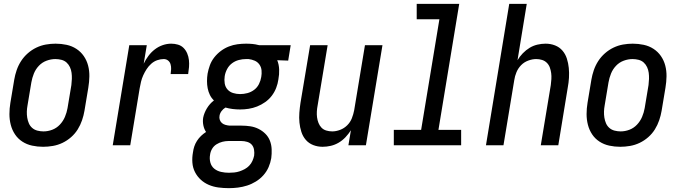

<svg xmlns="http://www.w3.org/2000/svg" viewBox="-20 -755 3540 998"><path d="M204 8Q175 8 147 2Q119 -4 96 -19Q73 -34 58 -56.5Q43 -79 36 -106Q29 -133 29 -162Q29 -191 34 -221L54 -341Q58 -365 66.5 -390Q75 -415 89.5 -437.5Q104 -460 124.5 -478Q145 -496 169 -507.5Q193 -519 218.5 -523.5Q244 -528 269 -528Q298 -528 326 -522Q354 -516 377 -501Q400 -486 415.5 -463.5Q431 -441 438 -414Q445 -387 444.5 -358Q444 -329 439 -299L419 -179Q415 -155 406.5 -130Q398 -105 384 -82.5Q370 -60 349.5 -42Q329 -24 305 -12.5Q281 -1 255 3.5Q229 8 204 8ZM206 -72Q229 -72 251.5 -80.5Q274 -89 291 -107Q308 -125 317.5 -147.5Q327 -170 331 -193L351 -313Q353 -329 353.5 -345Q354 -361 352 -376.5Q350 -392 343.5 -406Q337 -420 326 -430Q315 -440 299.5 -444Q284 -448 268 -448Q245 -448 222 -439.5Q199 -431 182 -413Q165 -395 156 -372.5Q147 -350 143 -327L123 -207Q120 -191 119.5 -175Q119 -159 121.5 -143.5Q124 -128 130 -114Q136 -100 147.5 -90Q159 -80 174.5 -76Q190 -72 206 -72Z M566 0 652 -520H743L727 -424Q737 -445 751.5 -464.5Q766 -484 785 -498.5Q804 -513 826 -520.5Q848 -528 870 -528Q888 -528 905 -523Q922 -518 934 -506Q946 -494 953 -477.5Q960 -461 962 -443Q964 -425 962.5 -406.5Q961 -388 958 -370H867Q869 -383 869.5 -396Q870 -409 866.5 -421Q863 -433 853.5 -440.5Q844 -448 831 -448Q814 -448 797 -442Q780 -436 766 -423.5Q752 -411 742 -395.5Q732 -380 724.5 -363.5Q717 -347 713 -330Q709 -313 706 -296L657 0Z M1170 223H1169Q1142 223 1115.5 219.5Q1089 216 1065.5 206Q1042 196 1023.5 179Q1005 162 993.5 139.5Q982 117 980 90.5Q978 64 983 37Q985 21 990 6Q995 -9 1004 -23Q1013 -37 1025 -48.5Q1037 -60 1051 -69Q1041 -84 1037 -103.5Q1033 -123 1036 -143Q1041 -168 1055.5 -192Q1070 -216 1092 -233Q1079 -245 1071 -261.5Q1063 -278 1059.5 -296Q1056 -314 1056 -333.5Q1056 -353 1059 -372Q1063 -394 1071 -416Q1079 -438 1094 -457Q1109 -476 1128.5 -490.5Q1148 -505 1170 -513.5Q1192 -522 1214.5 -525Q1237 -528 1259 -528Q1276 -528 1292 -526.5Q1308 -525 1323 -521L1328 -520H1491L1478 -440L1421 -442Q1430 -420 1431 -394Q1432 -368 1427 -342Q1424 -320 1415.5 -298Q1407 -276 1392.5 -257Q1378 -238 1358 -224Q1338 -210 1316.5 -201.5Q1295 -193 1272.5 -189.5Q1250 -186 1228 -186Q1208 -186 1188.5 -188.5Q1169 -191 1152 -196Q1140 -189 1131.5 -177.5Q1123 -166 1121 -153Q1119 -142 1122.5 -132Q1126 -122 1133.5 -115.5Q1141 -109 1151.5 -106Q1162 -103 1173 -102H1235Q1259 -102 1281.5 -98.5Q1304 -95 1324 -85Q1344 -75 1359.5 -59.5Q1375 -44 1383 -23.5Q1391 -3 1392 20.5Q1393 44 1390 67Q1386 91 1376 114Q1366 137 1349 156Q1332 175 1310 188.5Q1288 202 1264.5 209.5Q1241 217 1217 220Q1193 223 1170 223ZM1228 -266Q1247 -266 1266 -271Q1285 -276 1301 -288Q1317 -300 1326 -318Q1335 -336 1338 -355Q1341 -372 1339.5 -389Q1338 -406 1328.5 -419.5Q1319 -433 1304 -439.5Q1289 -446 1272 -448H1259Q1240 -448 1221 -443Q1202 -438 1186 -426Q1170 -414 1160.5 -396Q1151 -378 1148 -359Q1145 -340 1148 -321.5Q1151 -303 1162.5 -290Q1174 -277 1191.5 -271.5Q1209 -266 1228 -266ZM1170 143Q1184 143 1198 141.5Q1212 140 1225.5 135.5Q1239 131 1252 124Q1265 117 1275.5 106Q1286 95 1292 81.5Q1298 68 1301 54Q1303 39 1300.5 23.5Q1298 8 1289 -2.5Q1280 -13 1265 -17.5Q1250 -22 1235 -22H1167Q1152 -22 1136 -18Q1120 -14 1105.5 -5Q1091 4 1082.5 18.5Q1074 33 1072 49Q1068 70 1073.5 90Q1079 110 1094 122Q1109 134 1129 138.5Q1149 143 1170 143Z M1657 8Q1631 8 1608 -1Q1585 -10 1569.5 -28Q1554 -46 1546.5 -69.5Q1539 -93 1536.5 -118Q1534 -143 1536 -169Q1538 -195 1542 -221L1592 -520H1683L1631 -207Q1628 -192 1627 -176Q1626 -160 1628 -145Q1630 -130 1635.5 -116Q1641 -102 1651 -91.5Q1661 -81 1676 -76.5Q1691 -72 1707 -72Q1727 -72 1748 -80Q1769 -88 1785 -104Q1801 -120 1809 -140.5Q1817 -161 1821 -182L1877 -520H1968L1882 0H1791L1804 -78Q1792 -59 1776 -42Q1760 -25 1740.5 -13.5Q1721 -2 1699.5 3Q1678 8 1657 8Z M2027 0V-80H2169L2264 -655H2146V-735H2367L2259 -80H2377V0Z M2506 0 2627 -735H2718L2670 -442Q2681 -461 2697.5 -478Q2714 -495 2733 -506.5Q2752 -518 2773.5 -523Q2795 -528 2816 -528Q2842 -528 2865 -519Q2888 -510 2903.5 -492Q2919 -474 2926.5 -450.5Q2934 -427 2936.5 -402Q2939 -377 2937.5 -351Q2936 -325 2931 -299L2882 0H2791L2843 -313Q2845 -328 2846 -344Q2847 -360 2845 -375Q2843 -390 2838 -404Q2833 -418 2822.5 -428.5Q2812 -439 2797.5 -443.5Q2783 -448 2767 -448Q2747 -448 2725.5 -440Q2704 -432 2688.5 -416Q2673 -400 2664.5 -379.5Q2656 -359 2653 -338L2597 0Z M3204 8Q3175 8 3147 2Q3119 -4 3096 -19Q3073 -34 3058 -56.5Q3043 -79 3036 -106Q3029 -133 3029 -162Q3029 -191 3034 -221L3054 -341Q3058 -365 3066.5 -390Q3075 -415 3089.5 -437.5Q3104 -460 3124.5 -478Q3145 -496 3169 -507.5Q3193 -519 3218.5 -523.5Q3244 -528 3269 -528Q3298 -528 3326 -522Q3354 -516 3377 -501Q3400 -486 3415.5 -463.5Q3431 -441 3438 -414Q3445 -387 3444.5 -358Q3444 -329 3439 -299L3419 -179Q3415 -155 3406.5 -130Q3398 -105 3384 -82.5Q3370 -60 3349.5 -42Q3329 -24 3305 -12.5Q3281 -1 3255 3.5Q3229 8 3204 8ZM3206 -72Q3229 -72 3251.5 -80.5Q3274 -89 3291 -107Q3308 -125 3317.5 -147.5Q3327 -170 3331 -193L3351 -313Q3353 -329 3353.5 -345Q3354 -361 3352 -376.5Q3350 -392 3343.5 -406Q3337 -420 3326 -430Q3315 -440 3299.5 -444Q3284 -448 3268 -448Q3245 -448 3222 -439.5Q3199 -431 3182 -413Q3165 -395 3156 -372.5Q3147 -350 3143 -327L3123 -207Q3120 -191 3119.5 -175Q3119 -159 3121.5 -143.5Q3124 -128 3130 -114Q3136 -100 3147.5 -90Q3159 -80 3174.5 -76Q3190 -72 3206 -72Z"/></svg>

Font: Iosevka SS18 Medium
Style: Italic
Weight: 500
Italic angle: -9°
Monospace: yes
Designer: Belleve Invis
Foundry: Belleve Invis
Version: Version 25.1.1; ttfautohint (v1.8.4)